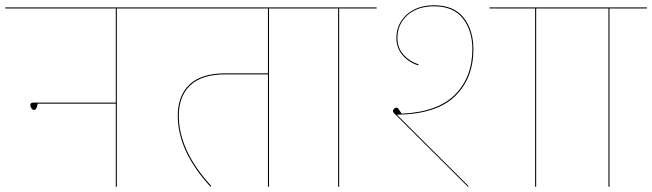

<svg xmlns="http://www.w3.org/2000/svg" viewBox="-30 -708 2473 728"><path d="M555 -676H413V0H409V-315H113Q109 -291 99 -291Q94 -291 89.5 -297Q85 -303 85 -310Q85 -319 97 -319H409V-676H-10V-680H555Z M1131 -676H990V0H986V-426H825Q735 -426 691.5 -384.5Q648 -343 648 -269Q648 -137 771 -3L768 0Q644 -135 644 -269Q644 -345 688.5 -387.5Q733 -430 825 -430H986V-676H535V-680H1131Z M1398 -676H1256V0H1252V-676H1111V-680H1398Z M1475 -273 1747 -2 1744 0 1472 -271Q1460 -281 1460 -287Q1460 -292 1464.5 -296Q1469 -300 1474 -300Q1477 -300 1480.5 -295.5Q1484 -291 1487 -286Q1490 -281 1493 -277Q1629 -283 1695 -349Q1761 -415 1761 -522Q1761 -592 1725 -638Q1689 -684 1616 -684Q1552 -684 1514.5 -650Q1477 -616 1477 -564Q1477 -526 1500 -500.5Q1523 -475 1557 -464L1556 -460Q1521 -471 1497 -498Q1473 -525 1473 -564Q1473 -617 1512 -652.5Q1551 -688 1616 -688Q1691 -688 1728 -641Q1765 -594 1765 -521Q1765 -411 1695 -343Q1625 -275 1475 -273ZM2156 -676H2003V0H1999V-676H1826V-680H2156Z M2423 -676H2281V0H2277V-676H2136V-680H2423Z"/></svg>

Font: FiraGO Four
Style: Regular
Weight: 100
Designer: bBox Type
Foundry: bBox Type GmbH
Version: Version 1.001